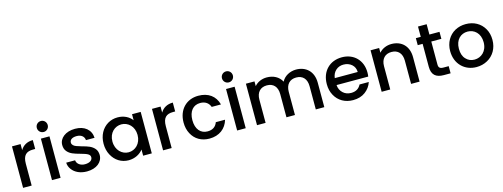

<svg xmlns="http://www.w3.org/2000/svg" viewBox="-16 -1612 6455 2464"><g transform="rotate(-15 3211.5 -380.5)"><path d="M189 0V-290C189 -402 236 -442 325 -442H354V-560C278 -560 222 -527 189 -471V-551H75V0Z M459 0H573V-551H459ZM444 -697C444 -656 476 -624 517 -624C557 -624 589 -656 589 -697C589 -738 557 -770 517 -770C476 -770 444 -738 444 -697Z M725 -79C765 -24 836 9 923 9C1051 9 1134 -60 1134 -154C1133 -189 1124 -218 1105 -239C1068 -282 1020 -299 940 -320C910 -329 887 -336 872 -342C841 -353 817 -373 817 -402C817 -439 850 -464 910 -464C971 -464 1009 -432 1013 -383H1127C1122 -492 1039 -560 914 -560C786 -560 702 -490 702 -401C702 -365 712 -336 731 -314C769 -270 816 -255 899 -232C984 -208 1022 -194 1022 -153C1022 -114 985 -87 921 -87C860 -87 815 -122 811 -169H693C694 -136 705 -106 725 -79Z M1219 -278C1219 -223 1231 -173 1254 -130C1300 -42 1382 9 1477 9C1562 9 1631 -30 1670 -82V0H1785V-551H1670V-471C1631 -522 1566 -560 1479 -560C1431 -560 1387 -548 1348 -525C1268 -477 1219 -389 1219 -278ZM1336 -278C1336 -393 1416 -461 1503 -461C1590 -461 1670 -391 1670 -276C1670 -160 1590 -90 1503 -90C1416 -90 1336 -162 1336 -278Z M2049 0V-290C2049 -402 2096 -442 2185 -442H2214V-560C2138 -560 2082 -527 2049 -471V-551H1935V0Z M2316 -127C2361 -40 2446 9 2551 9C2682 9 2773 -62 2805 -174H2682C2661 -116 2617 -87 2551 -87C2458 -87 2398 -157 2398 -276C2398 -395 2458 -464 2551 -464C2618 -464 2662 -432 2682 -377H2805C2774 -494 2684 -560 2551 -560C2393 -560 2281 -447 2281 -276C2281 -219 2293 -170 2316 -127Z M2919 0H3033V-551H2919ZM2904 -697C2904 -656 2936 -624 2977 -624C3017 -624 3049 -656 3049 -697C3049 -738 3017 -770 2977 -770C2936 -770 2904 -738 2904 -697Z M3183 0H3297V-308C3297 -407 3351 -461 3436 -461C3521 -461 3574 -407 3574 -308V0H3687V-308C3687 -407 3741 -461 3826 -461C3911 -461 3964 -407 3964 -308V0H4077V-325C4077 -476 3980 -560 3850 -560C3769 -560 3691 -518 3658 -451C3621 -522 3548 -560 3460 -560C3395 -560 3334 -533 3297 -488V-551H3183Z M4220 -127C4267 -40 4354 9 4459 9C4524 9 4578 -7 4622 -40C4665 -72 4695 -113 4712 -164H4589C4564 -113 4520 -87 4459 -87C4416 -87 4380 -100 4351 -127C4322 -154 4305 -189 4302 -233H4723C4726 -250 4727 -268 4727 -289C4727 -450 4616 -560 4459 -560C4296 -560 4184 -447 4184 -276C4184 -219 4196 -170 4220 -127ZM4353 -427C4381 -452 4415 -464 4454 -464C4497 -464 4534 -451 4563 -426C4592 -401 4607 -367 4608 -325H4303C4308 -368 4325 -402 4353 -427Z M4839 0H4953V-308C4953 -407 5007 -461 5092 -461C5177 -461 5230 -407 5230 -308V0H5343V-325C5343 -476 5248 -560 5117 -560C5052 -560 4990 -533 4953 -488V-551H4839Z M5441 -458H5506V-153C5506 -45 5562 0 5665 0H5755V-95H5685C5638 -95 5621 -112 5621 -153V-458H5755V-551H5621V-688H5506V-551H5441Z M5823 -276C5823 -105 5942 9 6099 9C6152 9 6200 -3 6244 -27C6331 -74 6385 -164 6385 -276C6385 -332 6373 -382 6348 -425C6299 -512 6209 -560 6104 -560C6051 -560 6004 -548 5961 -525C5876 -478 5823 -388 5823 -276ZM5939 -276C5939 -397 6013 -461 6102 -461C6190 -461 6268 -397 6268 -276C6268 -155 6186 -90 6099 -90C6053 -90 6015 -106 5985 -139C5954 -171 5939 -217 5939 -276Z"/></g></svg>

Font: Poppins Medium
Style: Regular
Weight: 500
Designer: Ninad Kale (Devanagari), Jonny Pinhorn (Latin)
Foundry: Indian Type Foundry
Version: 4.004